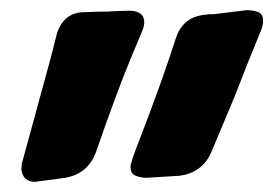

<svg xmlns="http://www.w3.org/2000/svg" viewBox="-20 -803 538 378"><path d="M269 -453Q257 -453 247 -457Q237 -461 237 -475Q237 -483 255 -529Q297 -637 327 -730Q341 -770 384 -774Q388 -774 389 -775H400L466 -783Q477 -783 487.5 -779.5Q498 -776 498 -762Q498 -755 495 -746L469 -682Q440 -607 426 -575L395 -501Q377 -463 334 -457ZM49 -445Q25 -445 22 -470L23 -481L64 -631Q82 -695 92 -737Q106 -779 146 -779L172 -780Q197 -780 205 -781L233 -782Q264 -782 264 -759Q264 -752 260 -742L237 -687Q210 -622 168 -501Q152 -461 109 -453Z"/></svg>

Font: Bangerz
Style: Bold
Weight: 700
Designer: vernon adams
Foundry: Vernon Adams
Version: Version 2.10;February 7, 2025;FontCreator 13.0.0.2683 64-bit